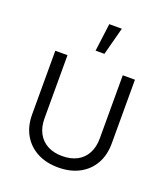

<svg xmlns="http://www.w3.org/2000/svg" viewBox="-136 -832 823 939"><g transform="rotate(20 275.0 -363.0)"><path d="M274.9 9.3Q212.4 9.3 165.8 -15.4Q119.1 -40 93.3 -85Q67.4 -129.9 67.4 -191.4V-522.5H130.9V-193.8Q130.9 -148.9 148.4 -116.5Q166 -84 198.2 -66.9Q230.5 -49.8 274.9 -49.8Q319.3 -49.8 351.6 -66.9Q383.8 -84 401.1 -116.5Q418.5 -148.9 418.5 -193.8V-522.5H481.9V-191.4Q481.9 -129.9 456.3 -85Q430.7 -40 384.3 -15.4Q337.9 9.3 274.9 9.3ZM252.4 -590.3 271 -734.9H336.4L298.3 -590.3Z"/></g></svg>

Font: Inter 28pt Light
Style: Regular
Weight: 300
Designer: Rasmus Andersson
Foundry: rsms
Version: Version 4.001;git-66647c0bb